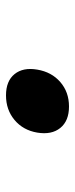

<svg xmlns="http://www.w3.org/2000/svg" viewBox="175 -677 250 640"><g transform="rotate(90 300.0 -357.0)"><path d="M212 -356Q220 -404 253.5 -433Q287 -462 335 -462Q383 -462 406.5 -433Q430 -404 422 -356Q414 -309 380 -280.5Q346 -252 298 -252Q250 -252 227 -280.5Q204 -309 212 -356Z"/></g></svg>

Font: JetBrains Mono ExtraBold
Style: Italic
Weight: 800
Designer: Philipp Nurullin, Konstantin Bulenkov
Foundry: JetBrains
Version: Version 1.000; ttfautohint (v1.8.3)